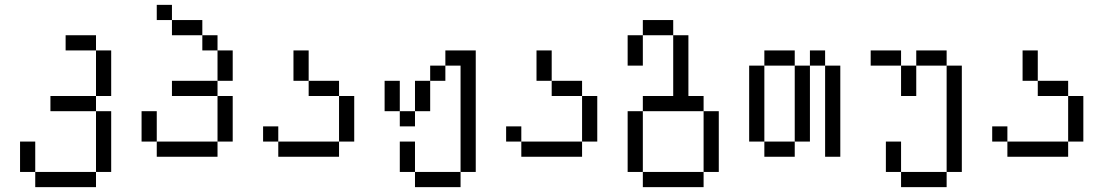

<svg xmlns="http://www.w3.org/2000/svg" viewBox="-20 -645 4540 790"><path d="M375 -437.5H250V-500H375ZM62.5 -62.5H125V62.5H62.5ZM125 62.5H375V125H125ZM187.5 -250H375V-187.5H187.5ZM375 -187.5H437.5V62.5H375ZM375 -437.5H437.5V-250H375Z M687.5 -562.5H625V-625H687.5ZM562.5 -187.5H625V-62.5H562.5ZM625 -62.5H875V0H625ZM687.5 -312.5H875V-250H687.5ZM687.5 -562.5H812.5V-500H687.5ZM812.5 -500H875V-437.5H812.5ZM875 -250H937.5V-62.5H875ZM875 -437.5H937.5V-312.5H875Z M1250 -312.5H1187.5V-437.5H1250ZM1062.5 -125H1125V-62.5H1062.5ZM1125 -62.5H1375V0H1125ZM1250 -312.5H1375V-250H1250ZM1375 -250H1437.5V-62.5H1375Z M1937.5 62.5H1875V-375H1812.5V-437.5H1937.5ZM1562.5 -312.5H1625V-187.5H1562.5ZM1625 -62.5H1687.5V62.5H1625ZM1625 -187.5H1687.5V-125H1625ZM1687.5 62.5H1875V125H1687.5ZM1687.5 -312.5H1750V-187.5H1687.5ZM1750 -375H1812.5V-312.5H1750Z M2250 -312.5H2187.5V-437.5H2250ZM2062.5 -125H2125V-62.5H2062.5ZM2125 -62.5H2375V0H2125ZM2250 -312.5H2375V-250H2250ZM2375 -250H2437.5V-62.5H2375Z M2750 -500H2625V-562.5H2750ZM2562.5 -187.5H2625V62.5H2562.5ZM2562.5 -500H2625V-375H2562.5ZM2625 62.5H2875V125H2625ZM2625 -250H2750V-500H2812.5V-250H2875V-187.5H2625ZM2875 -187.5H2937.5V62.5H2875Z M3250 -375H3125V-437.5H3250ZM3062.5 -375H3125V-62.5H3062.5ZM3125 -62.5H3250V0H3125ZM3250 -375H3312.5V-62.5H3250ZM3312.5 -437.5H3375V-375H3312.5ZM3375 -375H3437.5V0H3375Z M3687.5 -375H3562.5V-437.5H3687.5ZM3625 -62.5H3687.5V62.5H3625ZM3687.5 62.5H3875V125H3687.5ZM3687.5 -375H3750V-250H3687.5ZM3750 -437.5H3875V-375H3750ZM3875 -375H3937.5V62.5H3875Z M4250 -312.5H4187.5V-437.5H4250ZM4062.5 -125H4125V-62.5H4062.5ZM4125 -62.5H4375V0H4125ZM4250 -312.5H4375V-250H4250ZM4375 -250H4437.5V-62.5H4375Z"/></svg>

Font: 寒蝉点阵体 16px
Style: Regular
Weight: 400
Designer: Designed by Warren2060
Foundry: ChillType
Version: Version 1.000